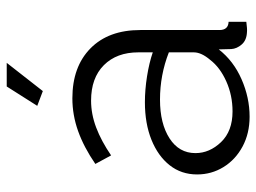

<svg xmlns="http://www.w3.org/2000/svg" viewBox="-118 -652 780 585"><g transform="rotate(-90 272.5 -360.0)"><path d="M33 -150Q33 -198 61 -233.5Q89 -269 138.5 -289Q188 -309 253 -309Q291 -309 332 -302.5Q373 -296 405 -285V-329Q405 -395 366 -434Q327 -473 258 -473Q217 -473 176 -457.5Q135 -442 91 -412L65 -460Q116 -495 165 -512.5Q214 -530 265 -530Q361 -530 417 -475Q473 -420 473 -323V-82Q473 -55 498 -54V0Q476 3 467 2Q442 1 429 -14Q416 -29 415 -46L414 -84Q379 -39 323 -14.5Q267 10 209 10Q158 10 118 -11.5Q78 -33 55.5 -69.5Q33 -106 33 -150ZM382 -110Q405 -137 405 -160V-236Q336 -263 261 -263Q188 -263 143 -234Q98 -205 98 -155Q98 -112 131.5 -77Q165 -42 225 -42Q274 -42 316.5 -61Q359 -80 382 -110ZM287 -620 242 -637 301 -730H373Z"/></g></svg>

Font: Raleway
Style: Regular
Weight: 400
Designer: Matt McInerney, Pablo Impallari, Rodrigo Fuenzalida
Foundry: Matt McInerney, Pablo Impallari, Rodrigo Fuenzalida
Version: Version 4.101;RELEASE